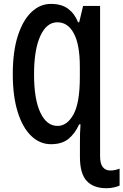

<svg xmlns="http://www.w3.org/2000/svg" viewBox="-20 -745 646 1005"><path d="M246.1 -724.6Q302.2 -724.6 336.4 -699.2Q370.6 -673.8 388.7 -628.4H394.5L415 -713.9H503.9V72.8Q503.9 112.3 518.3 129.9Q532.7 147.5 557.1 147.5Q571.3 147.5 584.7 144.3Q598.1 141.1 606 137.7V226.6Q595.2 231.4 576.9 235.8Q558.6 240.2 537.1 240.2Q469.2 240.2 433.8 201.9Q398.4 163.6 398.4 77.1V5.4Q398.4 -22 398.9 -45.4Q399.4 -68.8 401.4 -94.2H394.5Q372.1 -45.4 338.1 -17.8Q304.2 9.8 246.6 9.8Q189 9.8 143.8 -33.2Q98.6 -76.2 72.8 -158.4Q46.9 -240.7 46.9 -357.4Q46.9 -475.1 73.2 -557.1Q99.6 -639.2 144.8 -681.9Q189.9 -724.6 246.1 -724.6ZM280.3 -628.4Q223.6 -628.4 190.9 -556.4Q158.2 -484.4 158.2 -356Q158.2 -225.6 191.2 -155.8Q224.1 -85.9 281.2 -85.9Q331.5 -85.9 364.7 -146.2Q397.9 -206.5 397.9 -340.3V-395.5Q397.9 -511.7 366.5 -570.1Q335 -628.4 280.3 -628.4Z"/></svg>

Font: Open Sans Condensed SemiBold
Style: Regular
Weight: 600
Width: 3
Designer: Monotype Design Team
Foundry: Monotype Imaging Inc.
Version: Version 3.000; ttfautohint (v1.8.4)